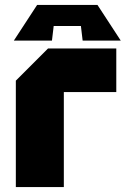

<svg xmlns="http://www.w3.org/2000/svg" viewBox="-20 -756 510 776"><path d="M44 0V-430L174 -560H450V-384H238V0ZM190 -592H36L130 -736H374L468 -592H314L307 -651H197Z"/></svg>

Font: Tektur ExtraBold
Style: Regular
Weight: 800
Designer: Adam Jagosz
Foundry: Adam Jagosz
Version: Version 1.005;gftools[0.9.30]